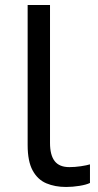

<svg xmlns="http://www.w3.org/2000/svg" viewBox="-20 -734 388 764"><path d="M243 10Q199 10 164.5 -4.5Q130 -19 110 -55.5Q90 -92 90 -157V-714H179V-165Q179 -117 197.5 -93Q216 -69 256 -69Q278 -69 301.5 -72.5Q325 -76 338 -80V-6Q324 1 296.5 5.5Q269 10 243 10Z"/></svg>

Font: ltamil15
Style: Book
Weight: 400
Designer: Jelle Bosma - Monotype Design Team
Foundry: Monotype Imaging Inc.
Version: Version 2.003